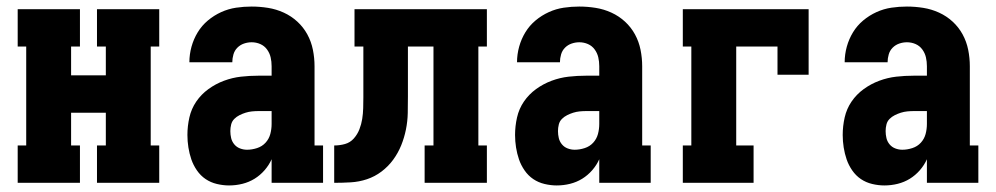

<svg xmlns="http://www.w3.org/2000/svg" viewBox="-20 -558 3040 586"><path d="M34 0V-114H60V-416H34V-530H224V-416H197V-328H303V-416H276V-530H466V-416H440V-114H466V0H276V-114H303V-214H197V-114H224V0Z M679 8Q661 8 642 3.5Q623 -1 607.5 -11.5Q592 -22 581 -38Q570 -54 564 -71.5Q558 -89 555 -108Q552 -127 552 -146Q552 -173 558 -199.5Q564 -226 579 -248Q594 -270 616 -286Q638 -302 663.5 -311.5Q689 -321 715.5 -324Q742 -327 769 -327H809V-356Q809 -370 806 -383Q803 -396 795 -407Q787 -418 774.5 -423.5Q762 -429 748 -429Q736 -429 724.5 -425Q713 -421 704.5 -412.5Q696 -404 692.5 -392Q689 -380 689 -368H558Q558 -392 564.5 -415.5Q571 -439 583.5 -459.5Q596 -480 614.5 -495.5Q633 -511 655 -521Q677 -531 700.5 -534.5Q724 -538 748 -538Q773 -538 798 -534Q823 -530 846 -519.5Q869 -509 887.5 -492Q906 -475 918 -453Q930 -431 935 -406Q940 -381 940 -356V-114H966V0H809V-72Q801 -54 787.5 -38.5Q774 -23 757 -12.5Q740 -2 720 3Q700 8 679 8ZM734 -101Q749 -101 764.5 -106Q780 -111 790.5 -122.5Q801 -134 805 -149Q809 -164 809 -180V-219H769Q759 -219 749 -218Q739 -217 729.5 -214Q720 -211 711 -206.5Q702 -202 695 -195Q688 -188 685.5 -178Q683 -168 683 -158Q683 -147 685.5 -136.5Q688 -126 695 -117.5Q702 -109 712.5 -105Q723 -101 734 -101Z M1000 0V-114Q1017 -114 1033 -118.5Q1049 -123 1060 -135.5Q1071 -148 1077 -163.5Q1083 -179 1085.5 -195Q1088 -211 1088.5 -228Q1089 -245 1089 -261V-262Q1089 -262 1089 -262Q1089 -262 1089 -262V-263Q1089 -263 1089 -263Q1089 -263 1089 -263V-416H1062V-530H1466V-416H1440V-114H1466V0H1276V-114H1303V-416H1225V-264Q1225 -238 1224.5 -213Q1224 -188 1219 -163Q1214 -138 1204.5 -114.5Q1195 -91 1180 -70.5Q1165 -50 1144.5 -34.5Q1124 -19 1100 -11Q1076 -3 1050.5 -1.5Q1025 0 1000 0Z M1679 8Q1661 8 1642 3.5Q1623 -1 1607.5 -11.5Q1592 -22 1581 -38Q1570 -54 1564 -71.5Q1558 -89 1555 -108Q1552 -127 1552 -146Q1552 -173 1558 -199.5Q1564 -226 1579 -248Q1594 -270 1616 -286Q1638 -302 1663.5 -311.5Q1689 -321 1715.5 -324Q1742 -327 1769 -327H1809V-356Q1809 -370 1806 -383Q1803 -396 1795 -407Q1787 -418 1774.5 -423.5Q1762 -429 1748 -429Q1736 -429 1724.5 -425Q1713 -421 1704.5 -412.5Q1696 -404 1692.5 -392Q1689 -380 1689 -368H1558Q1558 -392 1564.5 -415.5Q1571 -439 1583.5 -459.5Q1596 -480 1614.5 -495.5Q1633 -511 1655 -521Q1677 -531 1700.5 -534.5Q1724 -538 1748 -538Q1773 -538 1798 -534Q1823 -530 1846 -519.5Q1869 -509 1887.5 -492Q1906 -475 1918 -453Q1930 -431 1935 -406Q1940 -381 1940 -356V-114H1966V0H1809V-72Q1801 -54 1787.5 -38.5Q1774 -23 1757 -12.5Q1740 -2 1720 3Q1700 8 1679 8ZM1734 -101Q1749 -101 1764.5 -106Q1780 -111 1790.5 -122.5Q1801 -134 1805 -149Q1809 -164 1809 -180V-219H1769Q1759 -219 1749 -218Q1739 -217 1729.5 -214Q1720 -211 1711 -206.5Q1702 -202 1695 -195Q1688 -188 1685.5 -178Q1683 -168 1683 -158Q1683 -147 1685.5 -136.5Q1688 -126 1695 -117.5Q1702 -109 1712.5 -105Q1723 -101 1734 -101Z M2064 0V-114H2090V-416H2064V-530H2448V-330H2353V-416H2227V-114H2280V0Z M2679 8Q2661 8 2642 3.5Q2623 -1 2607.5 -11.5Q2592 -22 2581 -38Q2570 -54 2564 -71.5Q2558 -89 2555 -108Q2552 -127 2552 -146Q2552 -173 2558 -199.5Q2564 -226 2579 -248Q2594 -270 2616 -286Q2638 -302 2663.5 -311.5Q2689 -321 2715.5 -324Q2742 -327 2769 -327H2809V-356Q2809 -370 2806 -383Q2803 -396 2795 -407Q2787 -418 2774.5 -423.5Q2762 -429 2748 -429Q2736 -429 2724.5 -425Q2713 -421 2704.5 -412.5Q2696 -404 2692.5 -392Q2689 -380 2689 -368H2558Q2558 -392 2564.5 -415.5Q2571 -439 2583.5 -459.5Q2596 -480 2614.5 -495.5Q2633 -511 2655 -521Q2677 -531 2700.5 -534.5Q2724 -538 2748 -538Q2773 -538 2798 -534Q2823 -530 2846 -519.5Q2869 -509 2887.5 -492Q2906 -475 2918 -453Q2930 -431 2935 -406Q2940 -381 2940 -356V-114H2966V0H2809V-72Q2801 -54 2787.5 -38.5Q2774 -23 2757 -12.5Q2740 -2 2720 3Q2700 8 2679 8ZM2734 -101Q2749 -101 2764.5 -106Q2780 -111 2790.5 -122.5Q2801 -134 2805 -149Q2809 -164 2809 -180V-219H2769Q2759 -219 2749 -218Q2739 -217 2729.5 -214Q2720 -211 2711 -206.5Q2702 -202 2695 -195Q2688 -188 2685.5 -178Q2683 -168 2683 -158Q2683 -147 2685.5 -136.5Q2688 -126 2695 -117.5Q2702 -109 2712.5 -105Q2723 -101 2734 -101Z"/></svg>

Font: Iosevka Slab Heavy
Style: Regular
Weight: 900
Monospace: yes
Designer: Belleve Invis
Foundry: Belleve Invis
Version: Version 11.1.0; ttfautohint (v1.8.3)